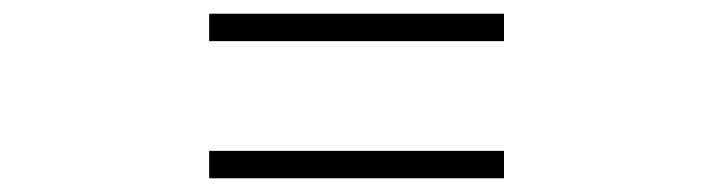

<svg xmlns="http://www.w3.org/2000/svg" viewBox="-20 -520 1040 280"><path d="M715 -460V-500H285V-460ZM715 -260V-300H285V-260Z"/></svg>

Font: Noto Serif HK Medium
Style: Regular
Weight: 500
Designer: Ryoko NISHIZUKA 西塚涼子 (kana & ideographs); Frank Grießhammer (Latin, Greek & Cyrillic); Wenlong ZHANG 张文龙 (bopomofo); San
Foundry: Adobe
Version: Version 2.001;hotconv 1.1.0;makeotfexe 2.6.0